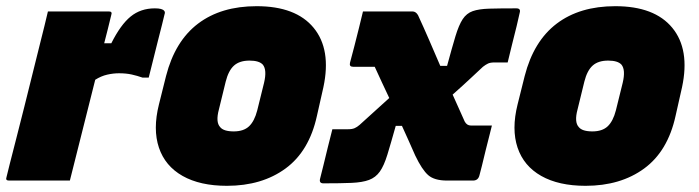

<svg xmlns="http://www.w3.org/2000/svg" viewBox="-41 -584 2261 621"><path d="M185 0H-12Q-24 0 -20 -11Q-18 -20 -9.5 -53.5Q-1 -87 11.5 -135.5Q24 -184 38 -240Q52 -296 65.5 -350.5Q79 -405 90 -449Q97 -476 103 -501Q109 -526 114 -547H311Q323 -547 319 -536Q308 -490 296 -444H319Q349 -504 381.5 -530.5Q414 -557 460 -557Q484 -557 490 -549Q494 -545 491 -537Q489 -528 483 -504Q477 -480 469 -449Q461 -418 453.5 -387Q446 -356 440 -333H420Q403 -339 385 -343Q367 -347 344 -347Q325 -347 305.5 -342.5Q286 -338 267 -326Q226 -163 185 0Z M789 -564Q916 -564 973.5 -494Q1031 -424 1005 -302L984 -209Q959 -95 882.5 -39Q806 17 693 17Q606 17 549.5 -15Q493 -47 473 -106.5Q453 -166 473 -246L496 -338Q525 -451 599.5 -507.5Q674 -564 789 -564ZM766 -388Q734 -388 716 -372Q698 -356 689 -320L667 -230Q656 -189 671 -173Q682 -159 715 -159Q747 -159 764.5 -175.5Q782 -192 791 -227L813 -316Q823 -358 809 -375Q797 -388 766 -388Z M1133 -547H1293Q1304 -547 1311 -535Q1329 -496 1347 -454.5Q1365 -413 1383 -371H1405Q1421 -430 1432 -466.5Q1443 -503 1455.5 -522Q1468 -541 1488 -548Q1508 -555 1541.5 -556Q1575 -557 1629 -557Q1644 -557 1640 -543Q1637 -528 1630 -499.5Q1623 -471 1615 -439.5Q1607 -408 1601 -382H1558Q1545 -382 1537.5 -378.5Q1530 -375 1521 -368Q1509 -357 1483.5 -333Q1458 -309 1423 -278Q1433 -255 1443 -233.5Q1453 -212 1462 -191Q1469 -178 1482 -178H1550Q1549 -173 1543 -150Q1537 -127 1530 -98.5Q1523 -70 1517.5 -47Q1512 -24 1510 -18Q1506 0 1489 0H1405Q1364 0 1344 -17.5Q1324 -35 1302 -81Q1291 -106 1280.5 -129.5Q1270 -153 1259 -177H1239Q1223 -120 1212 -84Q1201 -48 1187.5 -29Q1174 -10 1152.5 -2Q1131 6 1096 7.5Q1061 9 1005 9Q991 9 994 -5Q998 -21 1005 -49Q1012 -77 1019.5 -108.5Q1027 -140 1034 -166H1085Q1098 -166 1106 -169.5Q1114 -173 1122 -180Q1134 -191 1159 -213.5Q1184 -236 1218 -267Q1206 -292 1194.5 -317Q1183 -342 1171 -368H1101Q1088 -368 1091 -381Q1098 -406 1105.5 -436Q1113 -466 1120.5 -495.5Q1128 -525 1133 -547Z M1949 -564Q2076 -564 2133.5 -494Q2191 -424 2165 -302L2144 -209Q2119 -95 2042.5 -39Q1966 17 1853 17Q1766 17 1709.5 -15Q1653 -47 1633 -106.5Q1613 -166 1633 -246L1656 -338Q1685 -451 1759.5 -507.5Q1834 -564 1949 -564ZM1926 -388Q1894 -388 1876 -372Q1858 -356 1849 -320L1827 -230Q1816 -189 1831 -173Q1842 -159 1875 -159Q1907 -159 1924.5 -175.5Q1942 -192 1951 -227L1973 -316Q1983 -358 1969 -375Q1957 -388 1926 -388Z"/></svg>

Font: Recursive Sn Lnr St Blk
Style: Italic
Weight: 900
Italic angle: -15°
Version: Version 1.079;hotconv 1.0.112;makeotfexe 2.5.65598; ttfautoh